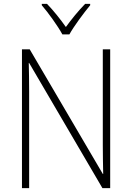

<svg xmlns="http://www.w3.org/2000/svg" viewBox="-20 -968 680 988"><path d="M301 -791H337C361 -834 410 -900 444 -941V-948H418C382 -911 348 -869 319 -829C291 -869 254 -915 222 -948H195V-941C228 -903 277 -835 301 -791ZM547 0V-714H509V-221C509 -178 510 -120 511 -73H509L133 -714H93V0H130V-497C130 -553 129 -597 128 -644H130L507 0Z"/></svg>

Font: Noto Sans Myanmar UI SemiCondensed ExtraLight
Style: Regular
Weight: 200
Width: 4
Designer: Monotype Design Team
Foundry: Monotype Imaging Inc.
Version: Version 2.103